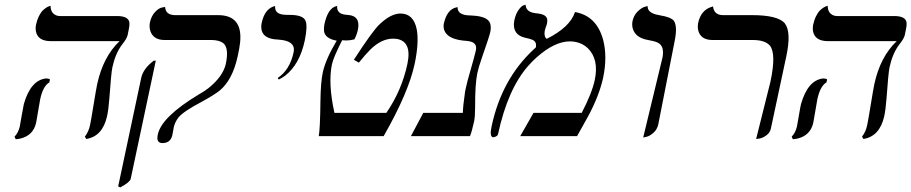

<svg xmlns="http://www.w3.org/2000/svg" viewBox="-20 -585 3916 825"><path d="M152.8 -159.2Q150.9 -149.9 144 -108.4Q137.2 -67.9 135.3 -58.1Q123.5 -3.4 67.9 10.3Q57.6 12.7 47.4 13.2L42.5 2Q58.1 -13.2 64.9 -41Q66.9 -49.8 73.2 -88.4Q80.1 -128.4 82.5 -138.2Q112.3 -241.7 178.7 -248Q189 -247.6 194.8 -244.1L191.9 -231Q165 -215.3 152.8 -159.2ZM462.9 -295.9Q457.5 -270 449.7 -160.2Q446.3 -113.8 439.9 -85Q420.4 1 350.6 12.2L344.7 2Q361.3 -19 367.2 -48.8Q371.6 -69.8 382.3 -136Q393.1 -202.1 397.5 -223.1Q422.9 -340.8 493.7 -408.2H198.7Q142.6 -408.2 134.3 -450.2Q131.8 -463.9 134.8 -479Q139.2 -499.5 147.2 -515.6Q155.3 -531.7 163.6 -539.8Q171.9 -547.9 179.7 -552.7Q187.5 -557.6 192.4 -558.6L197.3 -560.1Q197.3 -528.3 222.7 -518.6Q230 -516.1 236.8 -516.1H482.9Q533.2 -516.1 536.1 -486.8Q537.1 -475.1 533.2 -458L528.3 -434.1Q525.4 -419.4 503.9 -392.6Q475.6 -354.5 462.9 -295.9Z M496.6 220.2 487.8 215.8 586.9 -251Q596.2 -291 640.6 -324.2H649.4L541.5 184.1Q536.6 199.2 496.6 220.2ZM726.6 -38.1Q726.1 -35.2 724.6 -26.4Q722.2 -11.2 720.2 -2.9Q711.9 29.3 679.2 29.8Q675.3 29.8 672.1 29.3Q668.9 28.8 666.5 27.6Q664.1 26.4 662.4 24.7Q660.6 22.9 659.2 20.8Q657.7 18.6 657 15.6Q656.2 12.7 656.2 9Q656.2 5.4 656.7 1.2Q657.2 -2.9 658.2 -7.8Q674.8 -83.5 835.9 -180.2Q890.1 -210 924.8 -256.3Q944.3 -283.7 950.2 -310.1Q964.8 -378.9 939 -399.9Q921.4 -412.6 890.1 -413.1H687.5Q639.2 -413.1 626 -451.7Q620.6 -468.8 624 -487.8Q630.4 -517.1 646.7 -533.9Q663.1 -550.8 676.3 -552.7L689.5 -555.2Q691.4 -521 731 -520H917Q1023.9 -520 1011.7 -402.3Q1009.3 -379.9 1001.5 -344.2Q979.5 -241.7 923.8 -195.8Q901.4 -177.7 847.2 -147.9Q769 -106.9 747.1 -80.6Q731.9 -61 726.6 -38.1Z M1177.7 -243.2 1173.3 -250Q1225.6 -284.7 1241.7 -360.8Q1251 -404.3 1192.4 -413.1Q1183.1 -414.6 1174.3 -415Q1103 -417.5 1102.5 -469.7Q1102.5 -478.5 1104.5 -486.8Q1117.2 -545.9 1157.7 -558.1Q1157.7 -558.1 1162.1 -559.1Q1159.7 -525.9 1198.2 -522Q1207.5 -521 1225.1 -521Q1282.2 -521 1293 -495.6Q1302.2 -472.2 1289.6 -411.1Q1267.6 -308.1 1204.6 -259.3Q1190.9 -249.5 1177.7 -243.2Z M1426.8 -410.2Q1375.5 -419.4 1372.1 -452.6Q1371.1 -465.3 1374 -481Q1388.7 -549.3 1424.8 -558.6Q1424.8 -558.6 1428.7 -559.1Q1425.8 -524.9 1467.3 -521.5Q1470.7 -521 1473.6 -521Q1529.8 -517.6 1518.1 -458Q1513.7 -437 1502.9 -416Q1484.9 -411.1 1467.8 -411.1Q1464.8 -411.1 1459 -411.6Q1452.6 -412.1 1450.2 -412.1Q1412.6 -338.4 1406.2 -308.1Q1389.2 -226.1 1417 -100.1H1640.1Q1706.1 -195.8 1730.5 -310.1Q1751 -407.2 1684.1 -418Q1676.3 -418.9 1668.9 -418.9Q1619.6 -418.9 1572.3 -373Q1549.8 -350.6 1522 -315.9L1500.5 -328.1Q1579.6 -450.7 1610.8 -480.5Q1613.3 -482.9 1614.7 -483.9Q1660.2 -526.4 1700.7 -526.9Q1757.8 -526.9 1771 -457Q1780.8 -401.9 1761.7 -310.1Q1734.9 -186 1628.4 0H1349.6Q1355.5 -29.3 1356.9 -151.9Q1357.9 -232.4 1367.2 -274.9Q1379.4 -330.6 1426.8 -410.2Z M2031.2 -272Q2021 -223.1 2021.5 -124Q2021.5 -84 2017.1 -63Q2007.3 -18.6 1999.5 0H1745.6L1798.8 -100.1H1968.8Q1969.7 -132.3 1977.1 -181.2Q1977.5 -189 1981 -204.1Q1986.3 -230.5 2003.4 -289.1Q2019.5 -345.2 2024.9 -369.1Q2032.2 -403.8 1990.2 -408.7Q1987.8 -409.2 1986.3 -409.2Q1902.3 -414.1 1888.2 -457Q1884.8 -469.2 1886.7 -481.9Q1899.9 -543.9 1940.4 -553.2Q1940.4 -553.2 1946.3 -554.2Q1945.3 -524.4 1985.8 -519.5Q1994.6 -518.6 2008.8 -518.1Q2076.7 -515.1 2086.4 -483.4Q2090.8 -468.3 2086.9 -448.2Q2082.5 -427.7 2049.3 -333Q2036.6 -296.4 2031.2 -272Z M2450.7 -533.2Q2543.9 -517.1 2571.8 -413.1Q2590.3 -340.8 2571.8 -252Q2554.7 -173.3 2505.9 -83L2459.5 0H2215.3L2272.5 -100.1H2479.5Q2522.9 -183.1 2535.6 -241.2Q2554.2 -329.6 2506.3 -377.4Q2475.6 -406.7 2428.7 -407.2Q2362.8 -407.2 2285.2 -337.9Q2266.1 -320.8 2249.5 -301.8Q2161.6 -201.7 2120.1 -8.8Q2118.2 0 2104.5 3.9Q2101.1 4.9 2099.1 4.9Q2082.5 2.9 2092.3 -42Q2135.3 -244.1 2272.5 -372.1Q2277.8 -377 2282.2 -380.9Q2287.6 -405.3 2267.6 -414.1Q2256.8 -418.5 2236.3 -422.9Q2187 -434.1 2188 -481.9Q2188.5 -489.7 2189.9 -497.1Q2195.8 -524.9 2208 -542Q2220.2 -559.1 2229.5 -562L2238.3 -564.9Q2239.7 -533.2 2280.8 -528.3Q2283.2 -527.8 2284.7 -527.8Q2328.1 -524.4 2331.5 -501.5Q2332 -493.7 2330.6 -484.9Q2328.6 -475.6 2324.7 -466.8Q2321.8 -458.5 2320.8 -453.1Q2316.4 -428.2 2329.1 -418Q2429.7 -468.3 2450.7 -533.2Z M2743.7 5.9 2826.2 -335.9Q2836.9 -387.7 2805.2 -402.3Q2791 -408.7 2764.6 -413.1Q2710.4 -422.4 2698.7 -462.9Q2694.8 -478 2697.8 -494.1Q2703.1 -519 2719.5 -535.2Q2735.8 -551.3 2749 -555.2L2762.7 -559.1Q2761.7 -532.7 2798.3 -522.9Q2804.7 -521.5 2816.4 -519Q2863.8 -511.2 2875.5 -495.6Q2892.1 -471.2 2878.4 -405.8L2808.6 -50.8Q2803.7 -28.3 2787.6 -14.2Q2771.5 0 2757.3 2.9Z M3229 12.2 3290.5 -233.9Q3316.4 -355.5 3287.6 -389.6Q3267.1 -412.6 3216.3 -413.1H3041.5Q2991.7 -413.1 2980.5 -453.1Q2976.6 -469.2 2980 -486.8Q2991.7 -541.5 3038.1 -555.7Q3038.1 -555.7 3043.9 -557.1Q3047.9 -521 3085 -520H3210.9Q3322.3 -520 3352.1 -484.9Q3380.9 -448.2 3358.9 -344.2L3292.5 -33.2Q3288.6 -14.6 3272.7 -3.2Q3256.8 8.3 3243.2 10.3Z M3492.2 -159.2Q3490.2 -149.9 3483.4 -108.4Q3476.6 -67.9 3474.6 -58.1Q3462.9 -3.4 3407.2 10.3Q3397 12.7 3386.7 13.2L3381.8 2Q3397.5 -13.2 3404.3 -41Q3406.2 -49.8 3412.6 -88.4Q3419.4 -128.4 3421.9 -138.2Q3451.7 -241.7 3518.1 -248Q3528.3 -247.6 3534.2 -244.1L3531.2 -231Q3504.4 -215.3 3492.2 -159.2ZM3802.2 -295.9Q3796.9 -270 3789.1 -160.2Q3785.6 -113.8 3779.3 -85Q3759.8 1 3689.9 12.2L3684.1 2Q3700.7 -19 3706.5 -48.8Q3710.9 -69.8 3721.7 -136Q3732.4 -202.1 3736.8 -223.1Q3762.2 -340.8 3833 -408.2H3538.1Q3481.9 -408.2 3473.6 -450.2Q3471.2 -463.9 3474.1 -479Q3478.5 -499.5 3486.6 -515.6Q3494.6 -531.7 3502.9 -539.8Q3511.2 -547.9 3519 -552.7Q3526.9 -557.6 3531.7 -558.6L3536.6 -560.1Q3536.6 -528.3 3562 -518.6Q3569.3 -516.1 3576.2 -516.1H3822.3Q3872.6 -516.1 3875.5 -486.8Q3876.5 -475.1 3872.6 -458L3867.7 -434.1Q3864.7 -419.4 3843.3 -392.6Q3814.9 -354.5 3802.2 -295.9Z"/></svg>

Font: Linux Libertine Display Slanted O
Style: Slanted
Weight: 400
Designer: Philipp H. Poll
Foundry: Philipp H. Poll
Version: Version 5.0.9